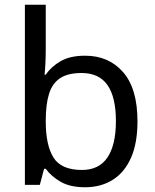

<svg xmlns="http://www.w3.org/2000/svg" viewBox="-20 -780 655 810"><path d="M173 -575Q173 -541 171.5 -511.5Q170 -482 168 -465H173Q196 -499 236 -522Q276 -545 339 -545Q439 -545 499.5 -475.5Q560 -406 560 -268Q560 -176 532.5 -114Q505 -52 455 -21Q405 10 339 10Q276 10 236 -13Q196 -36 173 -68H166L148 0H85V-760H173ZM324 -472Q267 -472 234 -450.5Q201 -429 187 -384.5Q173 -340 173 -271V-267Q173 -168 205.5 -115.5Q238 -63 326 -63Q398 -63 433.5 -116Q469 -169 469 -269Q469 -370 433.5 -421Q398 -472 324 -472Z"/></svg>

Font: ubangla85
Style: Book
Weight: 400
Designer: Jelle Bosma - Monotype Design Team
Foundry: Monotype Imaging Inc.
Version: Version 2.003